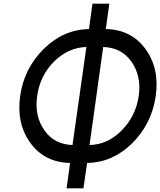

<svg xmlns="http://www.w3.org/2000/svg" viewBox="-20 -869 866 1038"><path d="M538 -615Q635 -612 689 -538Q717 -499 727.5 -452Q738 -405 730 -350Q714 -240 636 -162Q561 -87 464 -85ZM447 -615 372 -85Q275 -88 222 -162Q165 -240 181 -350Q196 -461 274 -538Q350 -612 447 -615ZM480 -849 461 -712Q323 -709 218 -606Q110 -500 89 -350Q68 -199 146 -94Q222 9 359 12L340 149H431L451 12Q586 10 691 -91Q800 -197 822 -350Q843 -501 765 -606Q689 -709 552 -712L571 -849Z"/></svg>

Font: Unageo
Style: Medium-Italic
Weight: 500
Designer: Richard Sepsi
Foundry: Richard Sepsi
Version: Version 2.000